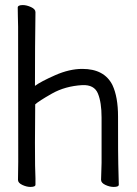

<svg xmlns="http://www.w3.org/2000/svg" viewBox="-20 -727 540 758"><path d="M429 11Q413 11 396 3Q379 -5 379 -17L381 -84V-263Q381 -323 366.5 -358Q352 -393 305 -391Q237 -387 185 -357.5Q133 -328 119 -315Q119 -235 118 -164Q118 -55 120 -23V2Q120 11 100 11Q85 11 68 3Q51 -5 51 -17L52 -88Q52 -600 51.5 -621Q51 -642 50.5 -664.5Q50 -687 50 -697Q50 -707 70 -707Q85 -707 102.5 -699Q120 -691 120 -679Q118 -547 118 -388Q141 -405 197.5 -430Q254 -455 305 -455Q392 -455 424 -391Q446 -344 446 -267Q446 -99 447 -78L449 2Q449 11 429 11Z"/></svg>

Font: Moon Stars Kai HW
Style: Regular
Weight: 400
Designer: GuiWonder
Version: Version 1.101